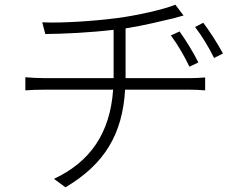

<svg xmlns="http://www.w3.org/2000/svg" viewBox="-20 -761 1040 818"><path d="M515 -428V-434V-640C591 -652 668 -671 719 -683C732 -687 747 -691 762 -695L727 -741C679 -721 564 -695 479 -684C372 -670 235 -662 160 -666L173 -616C256 -617 362 -622 464 -634V-433V-428H173C143 -428 107 -430 88 -432V-376C110 -378 142 -379 174 -379H462C449 -192 363 -71 210 1L259 37C426 -62 502 -190 513 -379H783C806 -379 835 -378 854 -376V-431C834 -429 804 -428 782 -428ZM825 -495C802 -542 768 -595 745 -627L708 -610C738 -570 766 -521 787 -477ZM811 -646C841 -607 870 -559 892 -514L930 -533C905 -579 870 -633 846 -664Z"/></svg>

Font: Noto Sans Japanese Light
Style: Regular
Weight: 300
Designer: Ryoko NISHIZUKA (kana & ideographs); Paul D. Hunt (Latin, Greek & Cyrillic); Wenlong ZHANG (bopomofo); Sandoll Communica
Foundry: Adobe Systems Incorporated
Version: Version 1.000;PS 1;hotconv 1.0.78;makeotf.lib2.5.61930